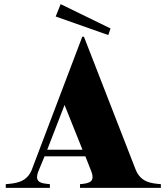

<svg xmlns="http://www.w3.org/2000/svg" viewBox="-20 -911 809 931"><path d="M8 -18V0H222V-18C178 -22 143 -26 168 -85L196 -153H394L420 -87C445 -28 413 -22 368 -18V0H760V-18C716 -22 664 -25 638 -88L387 -733H379L133 -85C107 -25 53 -22 8 -18ZM209 -185 293 -402 380 -185ZM250 -831 505 -741 516 -773 274 -891Z"/></svg>

Font: Sprat
Style: Bold
Weight: 700
Designer: Ethan Nakache
Foundry: Collletttivo
Version: Version 2.000;Glyphs 3.2 (3217)